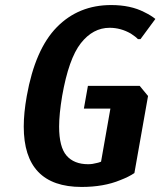

<svg xmlns="http://www.w3.org/2000/svg" viewBox="-20 -730 635 760"><path d="M74 -229Q74 -283 86 -350Q119 -535 205 -622.5Q291 -710 420 -710Q497 -710 551 -682Q578 -669 595 -655L536 -575H526Q518 -584 498 -597Q458 -620 414 -620Q348 -620 300 -559Q252 -498 226 -350Q214 -278 214 -229Q214 -148 243.5 -114Q273 -80 329 -80Q346 -80 364 -85Q370 -86 380 -90L417 -300H312L328 -390H533L566 -350L512 -45Q490 -30 456 -17Q391 10 303 10Q74 10 74 -229Z"/></svg>

Font: Scada
Style: Bold Italic
Weight: 700
Italic angle: -10°
Version: Version 4.000